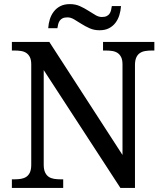

<svg xmlns="http://www.w3.org/2000/svg" viewBox="-20 -919 803 939"><path d="M568.8 0 193.8 -576.2V-113.8Q193.8 -90.3 200.4 -76.2Q207 -62 218 -54.4Q229 -46.9 244.1 -44.4Q259.3 -42 275.9 -42H289.1V0H38.1V-42H50.8Q67.9 -42 82.8 -44.4Q97.7 -46.9 108.9 -54.4Q120.1 -62 126.5 -76.2Q132.8 -90.3 132.8 -113.8V-604Q132.8 -626 126.2 -639.4Q119.6 -652.8 108.4 -660.2Q97.2 -667.5 82.3 -669.7Q67.4 -671.9 50.8 -671.9H38.1V-713.9H221.2L579.1 -161.1V-604Q579.1 -626 572.5 -639.4Q565.9 -652.8 554.7 -660.2Q543.5 -667.5 528.6 -669.7Q513.7 -671.9 497.1 -671.9H483.9V-713.9H734.9V-671.9H722.2Q705.1 -671.9 690.2 -669.4Q675.3 -667 664.1 -659.4Q652.8 -651.9 646.5 -637.7Q640.1 -623.5 640.1 -600.1V0ZM478 -835.9Q492.7 -835.9 501.7 -840.3Q510.7 -844.7 515.9 -852.3Q521 -859.9 523.2 -869.4Q525.4 -878.9 526.9 -889.2H571.8Q570.3 -866.2 563.7 -845Q557.1 -823.7 544.4 -807.1Q531.7 -790.5 512.7 -780.8Q493.7 -771 466.8 -771Q439.9 -771 418.2 -780.8Q396.5 -790.5 377.7 -802.5Q358.9 -814.5 342.5 -824.2Q326.2 -834 310.1 -834Q294.9 -834 286.1 -829.6Q277.3 -825.2 272.2 -817.9Q267.1 -810.5 264.6 -801Q262.2 -791.5 260.7 -781.2H215.8Q217.3 -804.2 223.9 -825.2Q230.5 -846.2 243.4 -862.8Q256.3 -879.4 275.6 -889.2Q294.9 -898.9 321.8 -898.9Q348.6 -898.9 370.4 -889.2Q392.1 -879.4 410.9 -867.4Q429.7 -855.5 446 -845.7Q462.4 -835.9 478 -835.9Z"/></svg>

Font: Noto Serif
Style: Regular
Weight: 400
Designer: Monotype Design team
Foundry: Monotype Imaging Inc.
Version: Version 1.02